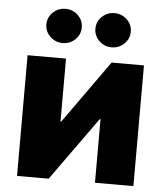

<svg xmlns="http://www.w3.org/2000/svg" viewBox="-54 -817 745 865"><g transform="rotate(5 318.5 -384.5)"><path d="M581.5 0H407.7V-287.6H404.3L198.2 0H55.2V-545.9H229V-260.7H231.9L435.1 -545.9H581.5ZM207.5 -614.3Q174.8 -614.3 151.1 -637Q127.4 -659.7 127.4 -691.9Q127.4 -723.6 151.1 -746.3Q174.8 -769 207.5 -769Q240.7 -769 264.2 -746.3Q287.6 -723.6 287.6 -691.9Q287.6 -659.7 264.2 -637Q240.7 -614.3 207.5 -614.3ZM429.2 -614.3Q396 -614.3 372.6 -637Q349.1 -659.7 349.1 -691.9Q349.1 -723.6 372.6 -746.3Q396 -769 429.2 -769Q461.9 -769 485.6 -746.3Q509.3 -723.6 509.3 -691.9Q509.3 -659.7 485.6 -637Q461.9 -614.3 429.2 -614.3Z"/></g></svg>

Font: Inter Extra Bold
Style: Regular
Weight: 800
Designer: Rasmus Andersson
Foundry: rsms
Version: Version 4.000;git-3c8e0fc